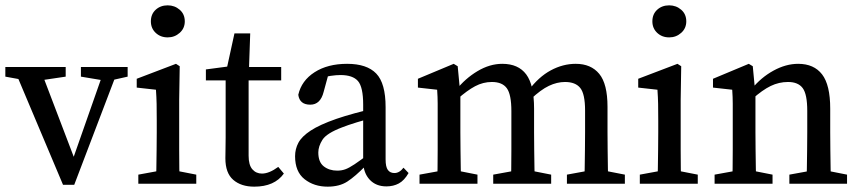

<svg xmlns="http://www.w3.org/2000/svg" viewBox="-20 -688 3219 719"><path d="M216 4 30 -437H128L266 -75H247L374 -437H426L258 4ZM0 -401V-437H226V-401L118 -385H88ZM283 -401V-437H458V-401L391 -386H373Z M498 0V-34L596 -52H623L715 -34V0ZM564 0Q565 -21 565.5 -55.5Q566 -90 566.5 -127.5Q567 -165 567 -193V-236Q567 -274 566.5 -299Q566 -324 564 -352L492 -360V-393L639 -449L653 -440L651 -314V-193Q651 -165 651 -127.5Q651 -90 651.5 -55.5Q652 -21 653 0ZM608 -548Q581 -548 563 -565Q545 -582 545 -608Q545 -635 563 -651.5Q581 -668 608 -668Q634 -668 653 -651.5Q672 -635 672 -608Q672 -582 653 -565Q634 -548 608 -548Z M932 11Q883 11 853.5 -14.5Q824 -40 824 -95Q824 -112 824.5 -129.5Q825 -147 825 -174V-387H751V-428L864 -443L825 -412L858 -563H917L912 -419L911 -401V-105Q911 -70 925 -54Q939 -38 961 -38Q988 -38 1022 -63L1043 -38Q1008 11 932 11ZM869 -387V-437H1033V-387Z M1207 11Q1156 11 1120.5 -17Q1085 -45 1085 -103Q1085 -130 1097.5 -153.5Q1110 -177 1143.5 -199Q1177 -221 1240 -243Q1269 -253 1309 -264Q1349 -275 1383 -282V-248Q1352 -241 1316.5 -230Q1281 -219 1261 -211Q1203 -189 1187.5 -164.5Q1172 -140 1172 -117Q1172 -81 1192.5 -65Q1213 -49 1243 -49Q1259 -49 1273 -54Q1287 -59 1308 -73Q1329 -87 1366 -115L1378 -68H1350Q1310 -27 1280.5 -8Q1251 11 1207 11ZM1427 10Q1388 10 1364.5 -15Q1341 -40 1340 -82V-296Q1340 -362 1320.5 -384.5Q1301 -407 1255 -407Q1239 -407 1218.5 -404Q1198 -401 1172 -391L1213 -421L1192 -344Q1180 -296 1142 -296Q1102 -296 1097 -333Q1109 -386 1158 -417.5Q1207 -449 1280 -449Q1354 -449 1389 -412.5Q1424 -376 1424 -287V-91Q1424 -63 1432.5 -51.5Q1441 -40 1457 -40Q1476 -40 1491 -60L1510 -40Q1494 -12 1473.5 -1Q1453 10 1427 10Z M2168 0Q2169 -21 2169.5 -55Q2170 -89 2170.5 -126.5Q2171 -164 2171 -193V-274Q2171 -336 2153 -358.5Q2135 -381 2096 -381Q2066 -381 2035.5 -366.5Q2005 -352 1968 -317L1952 -349H1959Q1997 -400 2042.5 -424.5Q2088 -449 2136 -449Q2193 -449 2224 -411.5Q2255 -374 2255 -288V-193Q2255 -164 2255.5 -126.5Q2256 -89 2256.5 -55Q2257 -21 2258 0ZM1551 0V-34L1650 -52H1677L1768 -34V0ZM1617 0Q1618 -21 1618.5 -55.5Q1619 -90 1619 -127.5Q1619 -165 1619 -193V-238Q1619 -276 1619 -300Q1619 -324 1617 -352L1545 -360V-393L1679 -449L1694 -440L1704 -334V-193Q1704 -165 1704.5 -127.5Q1705 -90 1705.5 -55.5Q1706 -21 1707 0ZM1827 0V-34L1926 -52H1953L2044 -34V0ZM1893 0Q1894 -21 1894.5 -55Q1895 -89 1895 -126.5Q1895 -164 1895 -193V-272Q1895 -334 1878 -357.5Q1861 -381 1822 -381Q1789 -381 1759 -365Q1729 -349 1693 -317L1679 -351H1688Q1722 -394 1768 -421.5Q1814 -449 1861 -449Q1921 -449 1950.5 -409.5Q1980 -370 1980 -281V-193Q1980 -164 1980.5 -126.5Q1981 -89 1981.5 -55Q1982 -21 1983 0ZM2103 0V-34L2201 -52H2228L2320 -34V0Z M2376 0V-34L2474 -52H2501L2593 -34V0ZM2442 0Q2443 -21 2443.5 -55.5Q2444 -90 2444.5 -127.5Q2445 -165 2445 -193V-236Q2445 -274 2444.5 -299Q2444 -324 2442 -352L2370 -360V-393L2517 -449L2531 -440L2529 -314V-193Q2529 -165 2529 -127.5Q2529 -90 2529.5 -55.5Q2530 -21 2531 0ZM2486 -548Q2459 -548 2441 -565Q2423 -582 2423 -608Q2423 -635 2441 -651.5Q2459 -668 2486 -668Q2512 -668 2531 -651.5Q2550 -635 2550 -608Q2550 -582 2531 -565Q2512 -548 2486 -548Z M3000 0Q3001 -21 3001.5 -55Q3002 -89 3002.5 -126.5Q3003 -164 3003 -193V-273Q3003 -335 2986 -358Q2969 -381 2931 -381Q2897 -381 2866 -366Q2835 -351 2797 -317L2787 -355H2795Q2830 -398 2876.5 -423.5Q2923 -449 2969 -449Q3028 -449 3058.5 -409.5Q3089 -370 3089 -281V-193Q3089 -164 3089.5 -126.5Q3090 -89 3090.5 -55Q3091 -21 3092 0ZM2656 0V-34L2755 -52H2782L2873 -34V0ZM2722 0Q2723 -21 2723.5 -55.5Q2724 -90 2724 -127.5Q2724 -165 2724 -193V-238Q2724 -276 2724 -300Q2724 -324 2722 -352L2650 -360V-393L2784 -449L2799 -440L2809 -334V-193Q2809 -165 2809.5 -127.5Q2810 -90 2810.5 -55.5Q2811 -21 2812 0ZM2936 0V-34L3035 -52H3061L3152 -34V0Z"/></svg>

Font: Lisu Bosa
Style: Regular
Weight: 400
Designer: David Morse, Annie Olsen, Victor Gaultney, Frank Grießhammer (Latin)
Foundry: SIL International
Version: Version 2.000